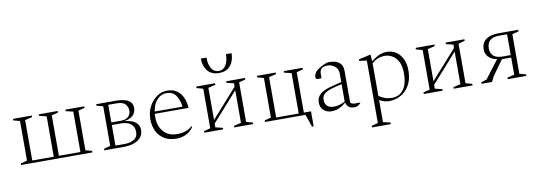

<svg xmlns="http://www.w3.org/2000/svg" viewBox="-66 -1161 5178 1845"><g transform="rotate(-10 2523.0 -238.5)"><path d="M121 -32V-418L58 -435V-450H242V-435L171 -418V-24H381V-418L310 -435V-450H494V-435L431 -418V-24H641V-418L570 -435V-450H754V-435L691 -418V-32L754 -15V0H58V-15Z M933 -418 870 -435V-450H1066Q1106 -450 1142 -441.5Q1178 -433 1200.5 -411.5Q1223 -390 1223 -351Q1223 -313 1198.5 -284Q1174 -255 1110 -243Q1165 -237 1196 -220.5Q1227 -204 1239.5 -180.5Q1252 -157 1252 -132Q1252 -89 1227 -59.5Q1202 -30 1158.5 -15Q1115 0 1060 0H870V-15L933 -32ZM1066 -424H983V-252H1075Q1125 -252 1149 -276Q1173 -300 1173 -331Q1173 -372 1148.5 -398Q1124 -424 1066 -424ZM1062 -227H983V-26H1072Q1130 -26 1166 -49Q1202 -72 1202 -120Q1202 -150 1189.5 -174Q1177 -198 1146.5 -212.5Q1116 -227 1062 -227Z M1574 10Q1503 10 1454.5 -20Q1406 -50 1381.5 -101Q1357 -152 1357 -216Q1357 -284 1385.5 -339Q1414 -394 1460.5 -427Q1507 -460 1562 -460Q1641 -460 1686 -408Q1731 -356 1738 -264L1735 -261H1408Q1407 -246 1407 -229Q1407 -141 1454.5 -86.5Q1502 -32 1588 -32Q1635 -32 1673.5 -46Q1712 -60 1734 -84H1737V-71Q1715 -36 1672.5 -13Q1630 10 1574 10ZM1550 -438Q1501 -438 1462 -397.5Q1423 -357 1411 -283H1683Q1673 -356 1642 -397Q1611 -438 1550 -438Z M1909 -418 1846 -435V-450H2030V-435L1959 -418V-104L2209 -385V-418L2138 -435V-450H2322V-435L2259 -418V-32L2322 -15V0H2138V-15L2209 -32V-350L1959 -69V-32L2030 -15V0H1846V-15L1909 -32ZM1936 -707H1991Q1991 -641 2015.5 -600.5Q2040 -560 2086 -560Q2132 -560 2156.5 -600.5Q2181 -641 2181 -707H2236Q2236 -634 2198 -587Q2160 -540 2086 -540Q2012 -540 1974 -587Q1936 -634 1936 -707Z M2501 -32V-418L2438 -435V-450H2622V-435L2551 -418V-24H2771V-418L2700 -435V-450H2884V-435L2821 -418V-24H2891V122H2875L2833 0H2438V-15Z M3087 10Q3041 10 3010 -17.5Q2979 -45 2979 -94Q2979 -142 3013.5 -174Q3048 -206 3128 -226L3226 -251V-334Q3226 -377 3195 -403.5Q3164 -430 3124 -430Q3081 -430 3063.5 -412.5Q3046 -395 3046 -365V-324L3041 -319H3015Q2999 -319 2994 -324Q2989 -329 2989 -343Q2989 -362 3002 -382Q3015 -402 3040 -418Q3067 -435 3094.5 -447.5Q3122 -460 3147 -460Q3207 -460 3241.5 -433.5Q3276 -407 3276 -351V-40Q3284 -33 3294.5 -29Q3305 -25 3319 -25H3371L3372 -24V-22Q3365 -12 3349 -1Q3333 10 3306 10Q3271 10 3252 -8Q3233 -26 3229 -50H3227Q3201 -24 3164.5 -7Q3128 10 3087 10ZM3029 -112Q3029 -71 3052 -50.5Q3075 -30 3117 -30Q3142 -30 3171 -37.5Q3200 -45 3226 -61V-230Q3143 -213 3100.5 -196Q3058 -179 3043.5 -159Q3029 -139 3029 -112Z M3441 230V215L3504 198V-412L3431 -421V-436L3539 -460H3549L3553 -398H3558Q3596 -430 3631.5 -445Q3667 -460 3708 -460Q3758 -460 3797 -434Q3836 -408 3858.5 -360.5Q3881 -313 3881 -247Q3881 -165 3849 -107.5Q3817 -50 3764 -20Q3711 10 3647 10Q3625 10 3601 2.5Q3577 -5 3554 -17V198L3625 215V230ZM3681 -426Q3644 -426 3612.5 -413Q3581 -400 3554 -376V-57Q3585 -37 3615 -26.5Q3645 -16 3682 -16Q3723 -16 3757.5 -37Q3792 -58 3813 -105.5Q3834 -153 3834 -231Q3834 -298 3812 -341.5Q3790 -385 3754.5 -405.5Q3719 -426 3681 -426Z M4050 -418 3987 -435V-450H4171V-435L4100 -418V-104L4350 -385V-418L4279 -435V-450H4463V-435L4400 -418V-32L4463 -15V0H4279V-15L4350 -32V-350L4100 -69V-32L4171 -15V0H3987V-15L4050 -32Z M4806 0V-15L4875 -32V-199H4785L4679 -52L4653 0H4551V-15L4605 -32L4739 -208Q4685 -217 4656.5 -248Q4628 -279 4628 -320Q4628 -368 4650.5 -396.5Q4673 -425 4711 -437.5Q4749 -450 4797 -450H4988V-435L4925 -418V-32L4988 -15V0ZM4798 -223H4875V-426H4798Q4750 -426 4724 -411Q4698 -396 4688 -372.5Q4678 -349 4678 -324Q4678 -279 4705 -251Q4732 -223 4798 -223Z"/></g></svg>

Font: Spectral ExtraLight
Style: Regular
Weight: 275
Designer: Jean-Baptiste Levee
Foundry: Production Type
Version: Version 2.001